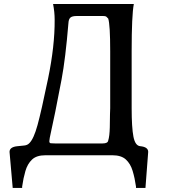

<svg xmlns="http://www.w3.org/2000/svg" viewBox="-20 -763 853 952"><path d="M27.3 -9.8Q27.3 -34.2 66.4 -38.1Q84 -40 100.1 -41.5Q116.2 -43 126 -53.7Q147.5 -75.2 166 -142.6Q184.6 -210 218.3 -373Q252 -536.1 251 -665Q251 -703.1 243.2 -743.2H643.6Q632.8 -688.5 632.8 -508.8V-226.6Q632.8 -130.9 641.6 -85.4Q650.4 -40 675.8 -38.1Q714.8 -34.2 714.8 -9.8L701.2 168.9H654.3V162.1Q648.4 120.1 637.7 84.5Q627 48.8 604 27.8Q581.1 6.8 537.1 6.8H205.1Q161.1 6.8 138.7 28.3Q116.2 49.8 106 85Q95.7 120.1 89.8 162.1V168.9H43ZM252 -51.8H489.3Q514.6 -51.8 516.6 -66.4Q523.4 -87.9 524.4 -131.8L525.4 -197.3Q526.4 -219.7 526.4 -226.6V-508.8Q526.4 -640.6 516.6 -670.9Q510.7 -677.7 506.8 -680.7Q502.9 -683.6 491.2 -683.6H360.4Q337.9 -683.6 329.1 -675.8Q320.3 -668 319.3 -648.4Q304.7 -471.7 285.2 -368.7Q265.6 -265.6 253.9 -208Q242.2 -150.4 233.4 -111.3Q224.6 -72.3 224.6 -63Q224.6 -53.7 231.4 -52.7Q238.3 -51.8 252 -51.8Z"/></svg>

Font: GenEi LateMin P v2
Style: Medium
Weight: 500
Designer: o_tamon (Modified)
Foundry: o_tamon / Adobe Systems Incorporated / FONT 910 / Philipp H. Poll
Version: Version 2.1;Original Version 1.004